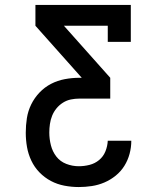

<svg xmlns="http://www.w3.org/2000/svg" viewBox="-20 -755 640 775"><path d="M298 0Q269 0 240 -5.5Q211 -11 185.5 -24.5Q160 -38 139.5 -59Q119 -80 106.5 -106.5Q94 -133 89 -161.5Q84 -190 84 -219Q84 -249 88.5 -278Q93 -307 106 -333.5Q119 -360 139.5 -381.5Q160 -403 186 -416.5Q212 -430 241.5 -435.5Q271 -441 300 -441H310L123 -651V-735H508V-586H415V-651H238L425 -441V-357H300Q283 -357 266 -353.5Q249 -350 234 -340.5Q219 -331 208 -317.5Q197 -304 190.5 -288Q184 -272 181.5 -254.5Q179 -237 179 -220Q179 -194 185.5 -168.5Q192 -143 207.5 -123Q223 -103 247.5 -93.5Q272 -84 298 -84Q320 -84 341.5 -89.5Q363 -95 380 -109Q397 -123 405.5 -144Q414 -165 415 -187H510Q510 -160 503 -134Q496 -108 482 -85.5Q468 -63 447 -46Q426 -29 401.5 -18.5Q377 -8 350.5 -4Q324 0 298 0Z"/></svg>

Font: Iosevka Slab Medium Extended
Style: Regular
Weight: 500
Width: 7
Monospace: yes
Designer: Belleve Invis
Foundry: Belleve Invis
Version: Version 11.1.1; ttfautohint (v1.8.3)